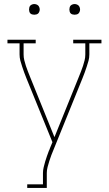

<svg xmlns="http://www.w3.org/2000/svg" viewBox="-20 -932 540 952"><path d="M115 0V-18H193V-74Q193 -88 196.5 -102.5Q200 -117 204 -131Q208 -145 213 -158.5Q218 -172 223 -186L224 -187Q225 -190 226 -192.5Q227 -195 228 -198L240 -227L111 -544Q105 -558 100 -572.5Q95 -587 90 -601.5Q85 -616 81 -631Q77 -646 77 -662V-717H17V-735H157V-717H97V-662Q97 -647 100.5 -633Q104 -619 108.5 -605Q113 -591 118.5 -577.5Q124 -564 129 -551L250 -252L371 -551Q376 -564 381.5 -577.5Q387 -591 391.5 -605Q396 -619 399.5 -633Q403 -647 403 -662V-717H343V-735H483V-717H423V-662Q423 -646 419 -631Q415 -616 410 -601.5Q405 -587 400 -572.5Q395 -558 389 -544L246 -191Q240 -177 234.5 -162.5Q229 -148 224.5 -133.5Q220 -119 216 -104Q212 -89 212 -74V0ZM350 -859Q345 -859 339.5 -860.5Q334 -862 330.5 -865.5Q327 -869 325.5 -874.5Q324 -880 324 -885Q324 -890 325.5 -895.5Q327 -901 330.5 -904.5Q334 -908 339.5 -910Q345 -912 350 -912Q355 -912 360.5 -910Q366 -908 369.5 -904.5Q373 -901 375 -895.5Q377 -890 377 -885Q377 -880 375 -874.5Q373 -869 369.5 -865.5Q366 -862 360.5 -860.5Q355 -859 350 -859ZM150 -859Q145 -859 139.5 -860.5Q134 -862 130.5 -865.5Q127 -869 125.5 -874.5Q124 -880 124 -885Q124 -890 125.5 -895.5Q127 -901 130.5 -904.5Q134 -908 139.5 -910Q145 -912 150 -912Q155 -912 160.5 -910Q166 -908 169.5 -904.5Q173 -901 175 -895.5Q177 -890 177 -885Q177 -880 175 -874.5Q173 -869 169.5 -865.5Q166 -862 160.5 -860.5Q155 -859 150 -859Z"/></svg>

Font: Iosevka Curly Slab Thin
Style: Regular
Weight: 100
Monospace: yes
Designer: Belleve Invis
Foundry: Belleve Invis
Version: Version 22.1.2; ttfautohint (v1.8.4)